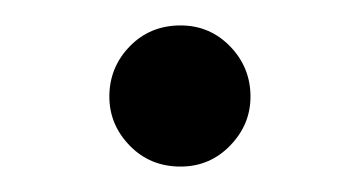

<svg xmlns="http://www.w3.org/2000/svg" viewBox="-20 -120 283 151"><path d="M122 11Q98 11 82 -5.5Q66 -22 66 -44Q66 -67 82 -83.5Q98 -100 122 -100Q145 -100 161 -83.5Q177 -67 177 -44Q177 -22 161 -5.5Q145 11 122 11Z"/></svg>

Font: Zen Maru Gothic
Style: Regular
Weight: 400
Designer: Yoshimichi Ohira
Foundry: Positype
Version: Version 1.002